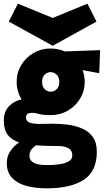

<svg xmlns="http://www.w3.org/2000/svg" viewBox="-20 -742 576 1049"><path d="M509 88Q509 194 437.5 240.5Q366 287 235 287Q175 287 125.5 274Q76 261 46.5 230.5Q17 200 17 148Q17 112 37 83Q57 54 85 36Q42 22 21.5 -6Q1 -34 1 -83Q1 -133 29.5 -162Q58 -191 98 -199Q71 -243 71 -294Q71 -345 96 -386.5Q121 -428 163 -452.5Q205 -477 256 -477Q297 -477 334 -461L527 -468L522 -342L431 -359Q443 -328 443 -294Q443 -245 418 -203.5Q393 -162 350.5 -137.5Q308 -113 256 -113Q236 -113 216.5 -115Q197 -117 183 -122Q164 -127 143 -124.5Q122 -122 122 -101Q122 -81 139.5 -73Q157 -65 198 -65Q212 -65 229.5 -65.5Q247 -66 266 -66Q306 -66 348.5 -61Q391 -56 427.5 -40.5Q464 -25 486.5 5.5Q509 36 509 88ZM256 -241Q275 -241 289.5 -254.5Q304 -268 304 -294Q304 -321 289 -334.5Q274 -348 256 -348Q239 -348 224.5 -334.5Q210 -321 210 -294Q210 -268 224.5 -254.5Q239 -241 256 -241ZM141 111Q141 134 163.5 147Q186 160 237 160Q269 160 301 156Q333 152 354 140.5Q375 129 375 108Q375 77 351.5 66.5Q328 56 305 56Q268 56 236.5 55Q205 54 178 52Q166 58 153 73Q140 88 141 111ZM268 -492 28 -624 78 -722 268 -644 458 -722 507 -624Z"/></svg>

Font: Lil Grotesk Black
Style: Regular
Weight: 900
Designer: Bastien Sozeau
Foundry: NBR — Bastien Sozeau
Version: Version 3.003; ttfautohint (v1.8.4.7-5d5b);gftools[0.9.33]